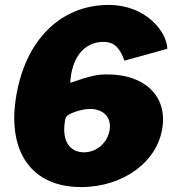

<svg xmlns="http://www.w3.org/2000/svg" viewBox="-20 -751 715 779"><path d="M421 -731C225 -731 77 -586 43 -343C14 -133 109 8 309 8C480 8 620 -95 639 -234C658 -360 568 -449 417 -449C375 -449 352 -445 265 -415C270 -513 318 -581 400 -581C450 -581 468 -549 485 -505L659 -553C657 -623 571 -731 421 -731ZM346 -309C392 -309 433 -282 425 -225C417 -171 371 -133 321 -133C264 -133 231 -178 243 -256C245 -274 248 -278 256 -284C273 -295 314 -309 346 -309Z"/></svg>

Font: United Sans Black
Style: Italic
Weight: 900
Italic angle: -8°
Designer: Pablo Impallari, Rodrigo Fuenzalida (Modified by Dan O. Williams)
Version: Version 1.000;PS 001.000;hotconv 1.0.88;makeotf.lib2.5.64775